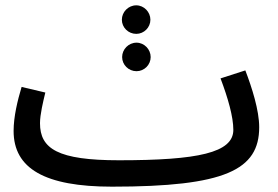

<svg xmlns="http://www.w3.org/2000/svg" viewBox="-20 -679 1042 720"><path d="M491 -552C520 -552 544 -576 544 -605C544 -634 520 -659 491 -659C461 -659 437 -634 437 -605C437 -576 461 -552 491 -552ZM492 -412C521 -412 545 -436 545 -465C545 -494 521 -519 492 -519C462 -519 438 -494 438 -465C438 -436 462 -412 492 -412ZM400 21C825 21 952 -42 952 -202C952 -265 925 -350 900 -415L807 -385C835 -311 855 -241 855 -192C855 -106 722 -78 426 -78C197 -78 130 -121 130 -217C130 -250 142 -299 150 -332L61 -353C46 -303 31 -242 31 -188C31 -47 148 21 400 21Z"/></svg>

Font: Noto Sans Arabic UI Md
Style: Regular
Weight: 500
Designer: Monotype Design Team, Nadine Chahine and Nizar Qandah
Foundry: Monotype Imaging Inc.
Version: Version 2.010